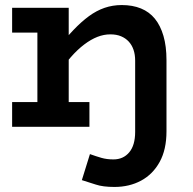

<svg xmlns="http://www.w3.org/2000/svg" viewBox="-20 -502 762 760"><path d="M433 238Q387 238 359 228.5Q331 219 304 211L336 108Q361 117 382 123Q403 129 429 129Q468 129 491.5 101Q515 73 515 20V-262Q515 -286 508.5 -305Q502 -324 489.5 -337.5Q477 -351 459 -358.5Q441 -366 417 -366Q391 -366 365.5 -356Q340 -346 313.5 -326Q287 -306 261 -276.5Q235 -247 207 -209V-308Q240 -351 271 -383.5Q302 -416 332 -438Q362 -460 394 -471Q426 -482 462 -482Q505 -482 538 -468.5Q571 -455 593 -428Q615 -401 627 -360Q639 -319 639 -264V18Q639 90 612 139Q585 188 538.5 213Q492 238 433 238ZM28 0V-98H334V0ZM128 0V-471H252V0ZM28 -373V-471H224V-373Z"/></svg>

Font: BioRhyme ExtraBold
Style: Bold
Weight: 700
Version: Version 1.600;gftools[0.9.33]